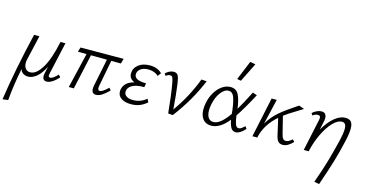

<svg xmlns="http://www.w3.org/2000/svg" viewBox="-96 -1168 3666 1915"><g transform="rotate(15 1737.5 -211.0)"><path d="M499 -70Q429 5 377 5Q357 5 346 -7Q335 -19 335 -42Q335 -54 338 -69L354 -141Q317 -68 273.5 -31.5Q230 5 184 5Q159 5 135.5 -8.5Q112 -22 105 -52Q71 114 56 282L-1 289Q47 -34 137 -413H192L133 -156Q129 -140 129 -122Q129 -87 146.5 -64.5Q164 -42 196 -42Q257 -42 314 -134.5Q371 -227 410 -413H461L387 -82Q384 -70 384 -61Q384 -42 402 -42Q417 -42 435 -55Q453 -68 479 -94Z M896 -90Q894 -76 894 -70Q894 -42 914 -42Q941 -42 999 -98L1019 -75Q981 -36 948.5 -15.5Q916 5 887 5Q842 5 842 -47Q842 -67 847 -87L903 -362L738 -363L658 0H606L692 -363L603 -364L617 -411L1062 -413L1047 -361L948 -362Z M1459 -371 1433 -336Q1416 -354 1389 -364.5Q1362 -375 1329 -375Q1279 -375 1249 -352.5Q1219 -330 1219 -296Q1219 -235 1341 -235L1334 -194Q1248 -194 1206.5 -168Q1165 -142 1165 -101Q1165 -73 1189.5 -56.5Q1214 -40 1256 -40Q1337 -40 1395 -91L1412 -57Q1377 -27 1338.5 -11Q1300 5 1247 5Q1186 5 1148 -20Q1110 -45 1110 -91Q1110 -104 1113 -117Q1132 -192 1227 -214Q1170 -238 1170 -291Q1170 -346 1215 -382Q1260 -418 1333 -418Q1412 -418 1459 -371Z M1920 -411Q1826 -187 1680 2L1632 -2Q1625 -77 1614.5 -161Q1604 -245 1593 -305Q1585 -348 1578 -361.5Q1571 -375 1552 -375Q1531 -375 1510 -357L1495 -379Q1537 -418 1579 -418Q1612 -418 1624.5 -394Q1637 -370 1645 -312Q1661 -198 1671 -53Q1793 -224 1865 -415Z M2409 -79 2427 -55Q2373 5 2328 5Q2297 5 2280 -23.5Q2263 -52 2254 -104Q2166 5 2076 5Q2020 5 1990 -33Q1960 -71 1960 -134Q1960 -168 1967 -200Q1979 -262 2009.5 -312Q2040 -362 2081 -390Q2122 -418 2165 -418Q2225 -418 2250.5 -368.5Q2276 -319 2288 -226Q2331 -296 2394 -422L2439 -406Q2352 -243 2295 -160Q2302 -102 2313.5 -71.5Q2325 -41 2348 -41Q2361 -41 2375 -50.5Q2389 -60 2409 -79ZM2246 -162 2242 -200Q2231 -288 2213.5 -332.5Q2196 -377 2157 -377Q2114 -377 2076 -326Q2038 -275 2023 -197Q2017 -166 2017 -138Q2017 -91 2035 -63.5Q2053 -36 2089 -36Q2159 -36 2246 -162ZM2208 -512 2290 -711 2345 -700 2248 -505Z M2900 -75 2920 -52Q2891 -23 2866.5 -9Q2842 5 2813 5Q2782 5 2765 -16Q2748 -37 2738 -90L2703 -244Q2582 -139 2552 0H2502L2590 -413H2643L2582 -152Q2627 -229 2690.5 -283Q2754 -337 2851 -401L2874 -416L2929 -396Q2881 -366 2868 -358Q2786 -309 2743 -276L2786 -104Q2794 -69 2805 -55Q2816 -41 2836 -41Q2864 -41 2900 -75Z M3430 -326Q3430 -274 3409 -185Q3383 -70 3352 33Q3321 136 3268 289L3216 279Q3261 156 3291.5 52Q3322 -52 3352 -176Q3373 -263 3373 -308Q3373 -341 3362 -356Q3351 -371 3329 -371Q3284 -371 3235.5 -320Q3187 -269 3146 -184Q3105 -99 3083 0H3032L3102 -328Q3105 -346 3105 -350Q3105 -375 3079 -375Q3053 -375 3026 -355L3012 -376Q3034 -396 3058.5 -407Q3083 -418 3106 -418Q3133 -418 3145 -402Q3157 -386 3157 -361Q3157 -346 3154 -331L3134 -237Q3183 -323 3240 -370.5Q3297 -418 3352 -418Q3393 -418 3411.5 -396Q3430 -374 3430 -326Z"/></g></svg>

Font: Ysabeau Semilight
Style: Italic
Weight: 300
Italic angle: -12°
Designer: Christian Thalmann (Catharsis Fonts)
Version: Version 0.003